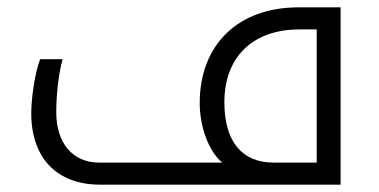

<svg xmlns="http://www.w3.org/2000/svg" viewBox="-20 -502 1031 522"><path d="M252 0H906V-482H791C626 -482 523 -379 523 -222C523 -161 545 -93 584 -60H249C176 -60 133 -115 133 -196C133 -242 138 -295 150 -341H89C74 -301 65 -233 65 -194C65 -73 134 0 252 0ZM841 -60H723C640 -60 590 -115 590 -224C590 -346 666 -422 794 -422H841Z"/></svg>

Font: Noto Kufi Arabic Light
Style: Regular
Weight: 300
Designer: Monotype Design Team, David Williams, Khaled Hosny
Foundry: Google LLC
Version: Version 2.109